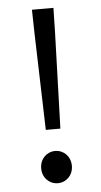

<svg xmlns="http://www.w3.org/2000/svg" viewBox="-51 -703 392 748"><g transform="rotate(-5 145.0 -329.0)"><path d="M105 -576 116 -199H173L185 -576L187 -670H103ZM85 -51C85 -14 112 12 145 12C178 12 205 -14 205 -51C205 -88 178 -114 145 -114C112 -114 85 -88 85 -51Z"/></g></svg>

Font: Cambridge Sans
Style: Regular
Weight: 400
Version: Version 2.020;PS 002.020;hotconv 1.0.88;makeotf.lib2.5.64775